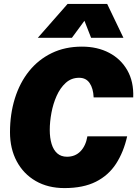

<svg xmlns="http://www.w3.org/2000/svg" viewBox="-20 -948 700 980"><path d="M309 12Q225 12 162.5 -24Q100 -60 65.5 -124.5Q31 -189 31 -273Q31 -366 56 -446Q81 -526 128.5 -585Q176 -644 244 -677Q312 -710 398 -710Q477 -710 537 -678.5Q597 -647 630 -589Q663 -531 660 -451H458Q456 -497 437.5 -524Q419 -551 384 -551Q344 -551 315.5 -525Q287 -499 269 -458.5Q251 -418 242.5 -372Q234 -326 234 -285Q234 -244 243.5 -213Q253 -182 272.5 -165Q292 -148 322 -148Q364 -148 391 -176Q418 -204 426 -252H629Q611 -172 572.5 -112.5Q534 -53 469.5 -20.5Q405 12 309 12ZM173 -755 325 -928H527L610 -755H445L411 -842L347 -755Z"/></svg>

Font: Azeret Mono Thin ExtraBold
Style: Italic
Weight: 800
Italic angle: -12°
Version: Version 1.002